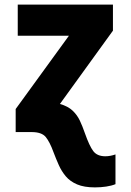

<svg xmlns="http://www.w3.org/2000/svg" viewBox="-20 -573 570 833"><path d="M392 240Q345 240 314.5 227Q284 214 265.5 192Q247 170 235 143Q223 116 212 87Q196 43 178.5 21.5Q161 0 117 0H48V-100L279 -418H57V-553H470V-440L240 -122Q275 -112 295 -93Q315 -74 326.5 -49.5Q338 -25 348 4Q368 61 385 83Q402 105 437 105Q458 105 481 97V226Q464 233 440.5 236.5Q417 240 392 240Z"/></svg>

Font: Noto Sans Mono Condensed Black
Style: Regular
Weight: 900
Width: 3
Designer: Monotype Design Team
Foundry: Monotype Imaging Inc.
Version: Version 2.014